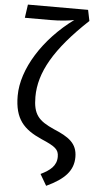

<svg xmlns="http://www.w3.org/2000/svg" viewBox="-66 -836 540 1103"><g transform="rotate(5 204.5 -284.0)"><path d="M396 -798H49L38 -721H186C241 -721 295 -727 322 -733C150 -607 36 -426 36 -271C36 -137 90 -81 194 -35C276 0 296 16 296 58C296 111 259 139 206 165L244 230C349 181 397 129 397 51C397 -29 346 -62 260 -98C170 -138 138 -172 138 -274C138 -414 217 -555 409 -735Z"/></g></svg>

Font: Glow Sans SC Condensed Medium
Style: Regular
Weight: 600
Width: 3
Designer: Ryoko NISHIZUKA (kana, bopomofo & ideographs); Paul D. Hunt (Latin, Greek & Cyrillic); Sandoll Communications, Soo-young
Version: Version 0.93